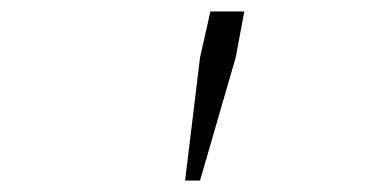

<svg xmlns="http://www.w3.org/2000/svg" viewBox="-20 -708 640 334"><path d="M302 -394 328 -608 346 -688H405L390 -608L328 -394Z"/></svg>

Font: SourceCodeVF
Style: Italic
Weight: 200
Italic angle: -11°
Monospace: yes
Designer: Paul D. Hunt, Teo Tuominen
Foundry: Adobe
Version: Version 1.026;hotconv 1.1.0;makeotfexe 2.6.0